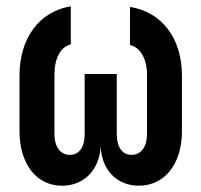

<svg xmlns="http://www.w3.org/2000/svg" viewBox="-20 -580 640 610"><path d="M177 10C247 10 296 -40 300 -116C302 -42 350 10 421 10C503 10 558 -59 558 -163V-340C558 -459 494 -542 393 -558V-437C427 -429 447 -392 447 -343V-154C447 -113 428 -88 398 -88C368 -88 351 -113 351 -154V-345H249V-154C249 -113 232 -88 202 -88C172 -88 153 -113 153 -154V-343C153 -394 172 -431 205 -439V-560C106 -544 42 -460 42 -340V-163C42 -59 96 10 177 10Z"/></svg>

Font: JetBrains Mono
Style: Bold
Weight: 558
Monospace: yes
Designer: Philipp Nurullin, Konstantin Bulenkov
Foundry: JetBrains
Version: Version 2.305